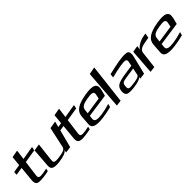

<svg xmlns="http://www.w3.org/2000/svg" viewBox="164 -1898 3157 3157"><g transform="rotate(-45 1743.0 -319.5)"><path d="M123 -95 159 -368 393 -406 406 -471 168 -431 190 -602 62 -579 46 -410 -92 -387 -96 -327 41 -349 16 -85C8 12 52 31 189 14C231 9 271 2 309 -7L319 -55C274 -45 245 -39 232 -38C141 -26 115 -33 123 -95Z M552 19C663 6 730 -21 749 -60L738 -11L848 -25L970 -498L840 -476L761 -112C756 -91 741 -75 716 -64C691 -53 648 -44 589 -36C563 -33 541 -32 524 -33C485 -36 472 -52 477 -87L515 -421L396 -401L371 -69C365 16 422 35 552 19Z M1098 -95 1134 -368 1368 -406 1381 -471 1143 -431 1165 -602 1037 -579 1021 -410 883 -387 879 -327 1016 -349 991 -85C983 12 1027 31 1164 14C1206 9 1246 2 1284 -7L1294 -55C1249 -45 1220 -39 1207 -38C1116 -26 1090 -33 1098 -95Z M1634 -457C1450 -425 1346 -370 1338 -243L1326 -74C1320 6 1400 35 1567 14C1633 6 1704 -8 1778 -27L1793 -86C1713 -62 1646 -47 1591 -40C1494 -28 1426 -33 1433 -97L1440 -161L1849 -219L1876 -325C1910 -464 1821 -488 1634 -457ZM1617 -390C1716 -407 1775 -405 1760 -335L1744 -259L1445 -215L1453 -287C1460 -354 1523 -375 1617 -390Z M1973 22 2054 -673 1926 -648 1874 34Z M2561 -20 2638 -335C2654 -401 2647 -443 2618 -459C2589 -475 2517 -474 2405 -455C2332 -442 2251 -425 2165 -404L2158 -336C2238 -357 2311 -373 2376 -384C2437 -394 2478 -395 2499 -389C2519 -383 2526 -366 2521 -338L2505 -261L2319 -233C2233 -220 2176 -203 2145 -180C2115 -158 2099 -123 2095 -77C2092 -26 2104 5 2132 17C2159 29 2210 31 2285 22C2389 9 2450 -13 2465 -45L2457 -7ZM2198 -88C2204 -157 2220 -168 2319 -182L2494 -207L2470 -88C2461 -45 2370 -35 2309 -28L2289 -25C2208 -15 2192 -31 2198 -88Z M2793 -338 2802 -420 2690 -401 2658 34 2757 22 2792 -275C2800 -341 2865 -361 2960 -377L3028 -388L3044 -472L2983 -461C2910 -449 2799 -390 2793 -338Z M3304 -457C3120 -425 3016 -370 3008 -243L2996 -74C2990 6 3070 35 3237 14C3303 6 3374 -8 3448 -27L3463 -86C3383 -62 3316 -47 3261 -40C3164 -28 3096 -33 3103 -97L3110 -161L3519 -219L3546 -325C3580 -464 3491 -488 3304 -457ZM3287 -390C3386 -407 3445 -405 3430 -335L3414 -259L3115 -215L3123 -287C3130 -354 3193 -375 3287 -390Z"/></g></svg>

Font: Gamestation Warped
Style: Italic
Weight: 400
Designer: Jonas Hecksher
Foundry: Jonas Hecksher, Playtypeª, e-types AS
Version: Version 1.003